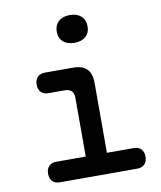

<svg xmlns="http://www.w3.org/2000/svg" viewBox="-86 -850 773 920"><g transform="rotate(-10 300.0 -390.5)"><path d="M508 -100Q531 -100 543.5 -86.5Q556 -73 556 -50Q556 -27 543.5 -13.5Q531 0 508 0H130Q107 0 94.5 -13.5Q82 -27 82 -50Q82 -73 94.5 -86.5Q107 -100 130 -100H274V-386Q274 -408 263 -419Q252 -430 230 -430H151Q128 -430 115 -443.5Q102 -457 102 -480Q102 -503 115 -516.5Q128 -530 151 -530H288Q333 -530 355 -508Q377 -486 377 -441V-100ZM316 -646Q281 -646 261 -664Q241 -682 241 -713Q241 -744 261 -762.5Q281 -781 316 -781Q351 -781 371 -762.5Q391 -744 391 -713Q391 -682 371 -664Q351 -646 316 -646Z"/></g></svg>

Font: Maple Mono NL Medium
Style: Regular
Weight: 500
Monospace: yes
Designer: subframe7536
Version: Version 7.000